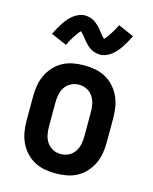

<svg xmlns="http://www.w3.org/2000/svg" viewBox="-115 -836 731 920"><g transform="rotate(15 250.0 -376.0)"><path d="M250 8Q223 8 195.5 3Q168 -2 144 -15Q120 -28 101.5 -48.5Q83 -69 71.5 -93.5Q60 -118 55.5 -145.5Q51 -173 51 -200V-320Q51 -347 55.5 -374.5Q60 -402 71.5 -426.5Q83 -451 101.5 -471.5Q120 -492 144 -505Q168 -518 195.5 -523Q223 -528 250 -528Q277 -528 304.5 -523Q332 -518 356 -505Q380 -492 398.5 -471.5Q417 -451 428.5 -426.5Q440 -402 444.5 -374.5Q449 -347 449 -320V-200Q449 -173 444.5 -145.5Q440 -118 428.5 -93.5Q417 -69 398.5 -48.5Q380 -28 356 -15Q332 -2 304.5 3Q277 8 250 8ZM250 -88Q270 -88 288.5 -97Q307 -106 318.5 -123Q330 -140 334 -160Q338 -180 338 -200V-320Q338 -340 334 -360Q330 -380 318.5 -397Q307 -414 288.5 -423Q270 -432 250 -432Q230 -432 211.5 -423Q193 -414 181.5 -397Q170 -380 166 -360Q162 -340 162 -320V-200Q162 -180 166 -160Q170 -140 181.5 -123Q193 -106 211.5 -97Q230 -88 250 -88ZM308 -597Q302 -597 296.5 -598Q291 -599 286 -600Q281 -601 276 -603Q271 -605 266 -607.5Q261 -610 257.5 -612.5Q254 -615 249.5 -619Q245 -623 240.5 -627Q236 -631 232.5 -635Q229 -639 226 -642.5Q223 -646 220 -650Q217 -654 213 -659Q209 -664 205 -668.5Q201 -673 198.5 -675.5Q196 -678 192 -682Q190 -680 186.5 -676Q183 -672 181 -669.5Q179 -667 177 -664Q175 -661 172.5 -657.5Q170 -654 167.5 -650.5Q165 -647 162.5 -642.5Q160 -638 157 -633.5Q154 -629 151 -623.5Q148 -618 145 -612Q142 -606 139 -600L61 -634Q70 -652 78.5 -667Q87 -682 95.5 -694.5Q104 -707 113 -717.5Q122 -728 134.5 -738Q147 -748 162 -754Q177 -760 192 -760Q198 -760 203.5 -759Q209 -758 214 -757Q219 -756 224 -754Q229 -752 234 -749.5Q239 -747 242.5 -744.5Q246 -742 250.5 -738Q255 -734 259.5 -730Q264 -726 267.5 -722Q271 -718 274 -714.5Q277 -711 280 -707Q283 -703 287 -698Q291 -693 295 -688.5Q299 -684 301.5 -681.5Q304 -679 308 -675Q310 -677 313.5 -681Q317 -685 319 -687.5Q321 -690 323 -693Q325 -696 327.5 -699.5Q330 -703 332.5 -706.5Q335 -710 337.5 -714.5Q340 -719 343 -723.5Q346 -728 349 -733.5Q352 -739 355 -745Q358 -751 361 -757L439 -723Q430 -705 421.5 -690Q413 -675 404.5 -662.5Q396 -650 387 -639.5Q378 -629 365.5 -619Q353 -609 338 -603Q323 -597 308 -597Z"/></g></svg>

Font: Iosevka Algr
Style: Bold
Weight: 700
Monospace: yes
Designer: Belleve Invis
Foundry: Belleve Invis
Version: Version 26.0.2; ttfautohint (v1.8.3)